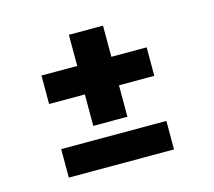

<svg xmlns="http://www.w3.org/2000/svg" viewBox="-73 -614 696 625"><g transform="rotate(-15 275.0 -301.5)"><path d="M207 -219V-325H86.5V-421H207V-526H322V-421H441V-325H322V-219ZM86.5 -77V-173H441V-77Z"/></g></svg>

Font: Trispace SemiCondensed SemiBold
Style: Regular
Weight: 600
Width: 4
Designer: Tyler Finck
Foundry: Etcetera Type Company
Version: Version 1.210; ttfautohint (v1.8.3)